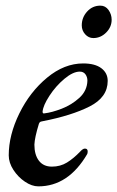

<svg xmlns="http://www.w3.org/2000/svg" viewBox="-20 -646 416 681"><path d="M11 -95Q11 -167 48.5 -243.5Q86 -320 147 -370.5Q208 -421 275 -421Q317 -421 339.5 -404Q362 -387 362 -359Q362 -301 298 -268.5Q234 -236 131 -216Q125 -215 122.5 -213.5Q120 -212 118 -207Q103 -158 102 -133Q102 -97 118 -76Q134 -55 164 -55Q194 -55 217.5 -69.5Q241 -84 264 -108Q274 -119 281 -119Q291 -119 291 -109Q291 -102 289 -99Q222 15 116 15Q93 15 68.5 -1.5Q44 -18 27.5 -43.5Q11 -69 11 -95ZM290 -360Q290 -373 283 -382.5Q276 -392 263 -392Q239 -392 208.5 -366.5Q178 -341 155.5 -306.5Q133 -272 131 -250Q131 -242 138 -244Q164 -247 199 -260.5Q234 -274 261.5 -299Q289 -324 290 -360ZM270 -556Q270 -584 289 -605Q308 -626 336 -626Q354 -626 365 -610.5Q376 -595 376 -576Q376 -550 356.5 -530.5Q337 -511 311 -511Q294 -511 282 -524.5Q270 -538 270 -556Z"/></svg>

Font: EB Garamond Medium
Style: Italic
Weight: 500
Italic angle: -17.2°
Designer: Georg Duffner and Octavio Pardo
Foundry: Georg Duffner
Version: Version 1.000